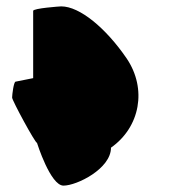

<svg xmlns="http://www.w3.org/2000/svg" viewBox="-20 -582 535 602"><path d="M18 -276C18 -267 90 -134 96 -134C96 -134 138 0 179 0C221 0 328 -53 328 -119C419 -183 442 -303 377 -399C312 -494 230 -562 172 -562C168 -562 84 -556 84 -548V-337L29 -326C23 -326 18 -285 18 -276Z"/></svg>

Font: Ampere
Style: SCSuCnd
Weight: 400
Version: Version 1